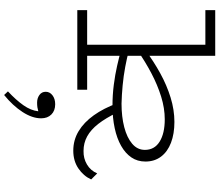

<svg xmlns="http://www.w3.org/2000/svg" viewBox="-88 -638 1090 955"><g transform="rotate(90 457.5 -161.0)"><path d="M506 -175Q453 -175 402.5 -181.5Q352 -188 308 -198Q264 -208 229 -218L231 -257Q267 -247 312.5 -238.5Q358 -230 405.5 -225.5Q453 -221 496 -220Q561 -220 613 -233.5Q665 -247 695.5 -273Q726 -299 726 -336Q726 -384 685 -409.5Q644 -435 574 -435Q519 -435 461 -417Q403 -399 345 -368.5Q287 -338 231 -299L232 -340Q286 -380 345 -412.5Q404 -445 465.5 -464Q527 -483 587 -483Q646 -483 690.5 -466Q735 -449 759.5 -416.5Q784 -384 784 -339Q784 -299 763.5 -269Q743 -239 706 -218Q669 -197 618 -186Q567 -175 506 -175ZM31 0V-49H427V0ZM203 -8V-686H258V-8ZM31 -637V-686H256V-637ZM730 20Q677 20 633 -6.5Q589 -33 554 -82Q519 -131 494 -199H540Q568 -141 597 -104Q626 -67 659 -49Q692 -31 731 -31Q768 -30 798.5 -48Q829 -66 843 -99L873 -69Q856 -31 818.5 -5.5Q781 20 730 20ZM569 180Q569 224 537.5 272.5Q506 321 453 364L435 345Q478 305 504 268Q530 231 534 194Q524 197 514 198.5Q504 200 491 200Q469 200 453 188.5Q437 177 437 157Q437 137 454.5 123.5Q472 110 499 110Q531 110 550 129Q569 148 569 180Z"/></g></svg>

Font: BioRhyme SemiExpanded Light
Style: Regular
Weight: 300
Width: 6
Designer: Aoife Mooney
Foundry: Aoife Mooney Type
Version: Version 1.600;gftools[0.9.33]